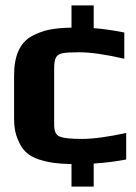

<svg xmlns="http://www.w3.org/2000/svg" viewBox="-20 -679 504 709"><path d="M244 -73Q205 -74 179 -77.5Q153 -81 124 -90Q94 -100 75.5 -117.5Q57 -135 45 -166Q32 -196 32 -240V-401Q32 -510 98 -546Q130 -563 162.5 -569.5Q195 -576 244 -577V-659H326V-575Q372 -572 439 -559V-462Q336 -486 272 -486Q229 -486 211 -482.5Q193 -479 186.5 -466.5Q180 -454 180 -426V-218Q180 -183 200 -175Q220 -166 282 -166Q345 -166 446 -188V-90Q388 -79 326 -75V10H244Z"/></svg>

Font: Play
Style: Bold
Weight: 700
Designer: Jonas Hecksher (Cyrillic expansion: Cyreal)
Foundry: Jonas Hecksher, Playtype, e-types AS
Version: Version 2.101; ttfautohint (v1.5.65-e2d9)